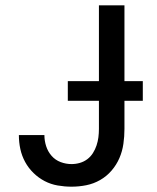

<svg xmlns="http://www.w3.org/2000/svg" viewBox="-20 -690 590 722"><path d="M249 12Q223 12 197 7.5Q171 3 148 -9Q125 -21 106 -39.5Q87 -58 74.5 -81Q62 -104 56.5 -129.5Q51 -155 51 -181V-182H147V-181Q147 -161 153.5 -140.5Q160 -120 174 -104Q188 -88 208 -80.5Q228 -73 249 -73Q265 -73 280.5 -77.5Q296 -82 308.5 -91.5Q321 -101 329.5 -114.5Q338 -128 343 -143Q348 -158 350 -173.5Q352 -189 352 -205V-670H448V-205Q448 -177 444 -149Q440 -121 429 -95.5Q418 -70 399.5 -48.5Q381 -27 356.5 -13Q332 1 304.5 6.5Q277 12 249 12ZM517 -311H235V-385H517Z"/></svg>

Font: Lode Dark
Style: Bold
Weight: 700
Monospace: yes
Designer: Belleve Invis
Foundry: Belleve Invis
Version: Version 29.2.0; ttfautohint (v1.8.3)